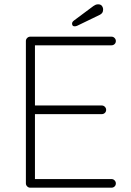

<svg xmlns="http://www.w3.org/2000/svg" viewBox="-20 -870 607 890"><path d="M120 -700H497Q505 -700 511 -694Q517 -688 517 -680Q517 -671 511 -665.5Q505 -660 497 -660H132L142 -677V-367L130 -381H452Q460 -381 466 -375Q472 -369 472 -361Q472 -352 466 -346.5Q460 -341 452 -341H132L142 -352V-35L138 -40H497Q505 -40 511 -34Q517 -28 517 -20Q517 -11 511 -5.5Q505 0 497 0H120Q112 0 106 -6Q100 -12 100 -20V-680Q100 -688 106 -694Q112 -700 120 -700ZM326 -748Q319 -748 316.5 -752Q314 -756 314 -760Q314 -765 316.5 -768.5Q319 -772 323 -775L413 -842Q417 -845 422.5 -847.5Q428 -850 435 -850Q447 -850 452.5 -842.5Q458 -835 458 -826Q458 -817 454.5 -811.5Q451 -806 444 -802L347 -755Q343 -753 337.5 -750.5Q332 -748 326 -748Z"/></svg>

Font: Quicksand Light Light
Style: Regular
Weight: 300
Version: Version 3.006